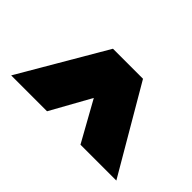

<svg xmlns="http://www.w3.org/2000/svg" viewBox="-61 -909 723 723"><g transform="rotate(45 300.0 -548.0)"><path d="M220 -719H380L580 -377H389L300 -537L211 -377H20Z"/></g></svg>

Font: Prompt ExtraBold
Style: Regular
Weight: 800
Designer: Katatrad Team
Foundry: CadsonDemak
Version: Version 1.001